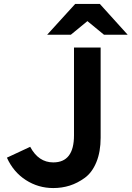

<svg xmlns="http://www.w3.org/2000/svg" viewBox="-20 -941 667 973"><path d="M339 -765H219L361 -921H486L627 -765H507L423 -834ZM15 -142 133 -197Q175 -118 250 -118Q355 -118 355 -255V-700H490V-243Q490 -172 468.5 -119.5Q447 -67 410 -40Q373 -13 333.5 -0.5Q294 12 250 12Q174 12 111 -28.5Q48 -69 15 -142Z"/></svg>

Font: ReCut ExtraBold
Style: Regular
Weight: 800
Designer: Giant Group (for alternate capitals set)
Version: Version 2.002;FEAKit 1.0